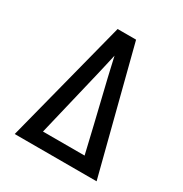

<svg xmlns="http://www.w3.org/2000/svg" viewBox="-171 -863 942 991"><g transform="rotate(30 300.0 -367.5)"><path d="M56 0 182 -490 245 -735H355L418 -490L544 0ZM176 -84H424L386 -245L327 -490Q320 -519 313.5 -548.5Q307 -578 300 -608Q293 -578 286.5 -548.5Q280 -519 273 -490Z"/></g></svg>

Font: Iosevka Custom Medium Extended
Style: Regular
Weight: 500
Width: 7
Monospace: yes
Designer: Belleve Invis
Foundry: Belleve Invis
Version: Version 11.2.4; ttfautohint (v1.8.4)